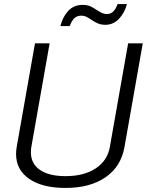

<svg xmlns="http://www.w3.org/2000/svg" viewBox="-20 -913 722 944"><path d="M59 -156Q59 -172 62 -190L152 -700H224L134 -190Q132 -181 132 -164Q132 -108 176.5 -77.5Q221 -47 302 -47Q393 -47 450.5 -85Q508 -123 520 -190L610 -700H682L592 -190Q575 -94 499 -41.5Q423 11 302 11Q188 11 123.5 -33.5Q59 -78 59 -156ZM387 -889Q408 -889 423 -882.5Q438 -876 457 -863Q473 -853 483 -848.5Q493 -844 505 -844Q524 -844 536.5 -856Q549 -868 558 -893H604Q593 -850 565 -820.5Q537 -791 498 -791Q477 -791 461 -798Q445 -805 427 -817Q413 -827 402.5 -831.5Q392 -836 380 -836Q359 -836 346 -824Q333 -812 323 -785H277Q288 -830 315.5 -859.5Q343 -889 387 -889Z"/></svg>

Font: KoHo
Style: Italic
Weight: 400
Italic angle: -10°
Designer: Cadson Demak & Katatrad Team
Foundry: Cadson Demak Co.,Ltd.
Version: Version 1.000